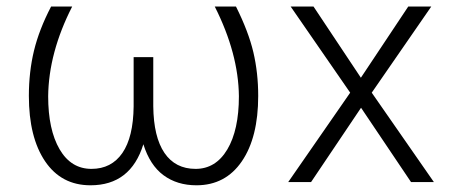

<svg xmlns="http://www.w3.org/2000/svg" viewBox="-20 -548 1351 578"><path d="M197.3 -528.3Q126.5 -389.6 125 -258.3Q125 -157.7 159.4 -98.6Q193.8 -39.6 255.4 -39.6Q315.4 -39.6 348.4 -87.4Q381.3 -135.3 382.3 -227.5V-376H441.4V-228Q442.4 -135.7 475.1 -87.6Q507.8 -39.6 568.8 -39.6Q629.4 -39.6 664.3 -98.1Q699.2 -156.7 699.2 -258.3Q697.8 -387.2 626.5 -528.3H690.4Q728 -453.1 742.7 -390.9Q757.3 -328.6 757.3 -259.3Q757.3 -134.3 708 -62.3Q658.7 9.8 571.3 9.8Q513.2 9.8 472.2 -20.5Q431.2 -50.8 411.6 -113.8Q373.5 9.8 252.4 9.8Q164.6 9.8 115.7 -62.5Q66.9 -134.8 66.9 -259.3Q66.9 -331.5 82.3 -395.3Q97.7 -459 133.8 -528.3Z M1066.4 -314 1209 -528.3H1278.3L1099.1 -269L1286.1 0H1217.3L1066.9 -223.6L916.5 0H847.7L1034.2 -269L855 -528.3H923.8Z"/></svg>

Font: RobotoInd Light
Style: Regular
Weight: 300
Designer: Google
Version: Version 2.001151; 2014